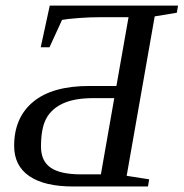

<svg xmlns="http://www.w3.org/2000/svg" viewBox="-20 -675 665 695"><path d="M128.4 -144.5Q128.4 -91.8 163.6 -67.9Q198.7 -43.9 272.9 -43.9H345.2L393.6 -319.8H318.4Q250.5 -319.8 209 -301Q167.5 -282.2 147.9 -246.8Q128.4 -211.4 128.4 -144.5ZM624.5 -654.8 620.1 -628.9 540 -615.7 438.5 -38.6 520 -25.9 515.6 0H244.1Q140.6 0 85.9 -37.6Q31.2 -75.2 31.2 -147Q31.2 -249.5 100.3 -306.6Q169.4 -363.8 303.2 -363.8H401.4L445.3 -612.8H344.2Q304.7 -612.8 263.2 -609.6Q221.7 -606.4 204.6 -603L159.2 -503.9H127.4L160.2 -654.8Z"/></svg>

Font: Tinos
Style: Italic
Weight: 400
Italic angle: -16.333°
Designer: Steve Matteson
Foundry: Monotype Imaging Inc.
Version: Version 1.32